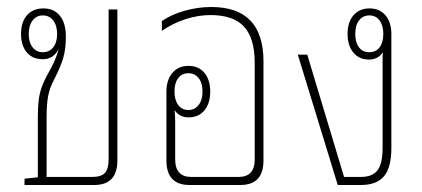

<svg xmlns="http://www.w3.org/2000/svg" viewBox="-20 -528 1205 548"><path d="M50 0V-18L88 -22V-194Q88 -238 94 -262.5Q100 -287 116 -316Q141 -359 147 -388Q133 -359 102 -359Q73 -359 56.5 -378.5Q40 -398 40 -431Q40 -465 57 -484.5Q74 -504 104 -504Q134 -504 151 -483Q168 -462 168 -423Q168 -390 161 -364.5Q154 -339 135 -302Q122 -278 117.5 -254.5Q113 -231 113 -193V-23H243Q269 -23 279.5 -34.5Q290 -46 290 -74V-501H315V-70Q315 0 249 0ZM102 -379Q121 -379 132 -393Q143 -407 143 -431Q143 -455 132 -469.5Q121 -484 102 -484Q84 -484 73 -469.5Q62 -455 62 -431Q62 -407 73 -393Q84 -379 102 -379Z M521 0Q455 0 455 -70V-266Q455 -300 472 -320Q489 -340 518 -340Q547 -340 563.5 -320Q580 -300 580 -267Q580 -233 563.5 -213Q547 -193 518 -193Q492 -193 478 -214Q480 -201 480 -179V-73Q480 -23 526 -23H661Q707 -23 707 -73V-348Q707 -419 676.5 -452Q646 -485 581 -485Q546 -485 510 -473.5Q474 -462 442 -440V-468Q470 -487 507.5 -497.5Q545 -508 583 -508Q732 -508 732 -353V-70Q732 0 666 0ZM518 -214Q536 -214 547 -228.5Q558 -243 558 -267Q558 -291 547 -305Q536 -319 518 -319Q499 -319 488.5 -305Q478 -291 478 -267Q478 -243 488.5 -228.5Q499 -214 518 -214Z M944 0 830 -372H857L962 -23H1010Q1043 -23 1057.5 -42Q1072 -61 1072 -106V-347Q1072 -355 1072 -363Q1072 -371 1073 -379Q1059 -358 1033 -358Q1005 -358 988.5 -378Q972 -398 972 -431Q972 -465 989 -484.5Q1006 -504 1035 -504Q1063 -504 1080 -484.5Q1097 -465 1097 -431V-105Q1097 -50 1076 -25Q1055 0 1010 0ZM1034 -379Q1053 -379 1063.5 -393Q1074 -407 1074 -431Q1074 -455 1063.5 -469.5Q1053 -484 1034 -484Q1016 -484 1005 -470Q994 -456 994 -431Q994 -407 1004.5 -393Q1015 -379 1034 -379Z"/></svg>

Font: Noto Sans Thai Looped UI Narrow Thin
Style: Regular
Weight: 100
Width: 4
Designer: Cadson Demak Team
Foundry: Cadson Demak Co., Ltd.
Version: Version 1.000; ttfautohint (v1.8.4.7-5d5b)